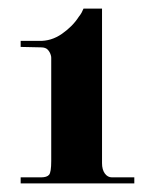

<svg xmlns="http://www.w3.org/2000/svg" viewBox="-20 -739 353 446"><path d="M99 -365V-605Q99 -608 98 -611Q96 -618 91 -623.5Q86 -629 75 -629L28 -630V-644H70Q99 -643 124 -660.5Q149 -678 163 -700Q167 -705 169.5 -709.5Q172 -714 174 -719H217V-360Q217 -345 223.5 -336Q230 -327 240 -327H292V-313H28V-327H75Q89 -327 94 -333Q99 -339 99 -365Z"/></svg>

Font: Fette UNZ Fraktur
Style: Regular
Weight: 900
Foundry: UNZ1 Extensions by Catfonts.de
Version: Version 0.000 2012 initial release